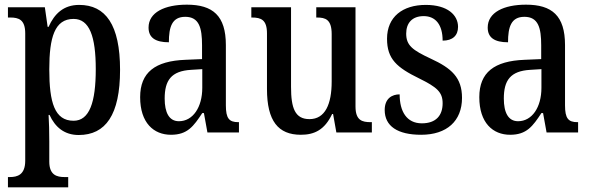

<svg xmlns="http://www.w3.org/2000/svg" viewBox="-20 -567 2528 822"><path d="M14 235H272V191H256C224 191 191 183 191 125V38C191 -2 190 -43 188 -75H192C216 -23 255 11 317 11C432 11 494 -75 494 -268C494 -461 432 -546 319 -546C252 -546 213 -508 188 -452H184L172 -536H14V-492H24C60 -492 88 -483 88 -424V121C88 182 54 191 22 191H14ZM295 -50C214 -50 191 -128 191 -270C191 -407 214 -486 295 -486C363 -486 390 -411 390 -271C390 -129 363 -50 295 -50Z M712 10C783 10 809 -27 846 -83H853L868 0H1003V-44H1000C961 -44 947 -60 947 -116V-374C947 -500 891 -547 780 -547C685 -547 616 -514 616 -449C616 -406 645 -386 703 -386C703 -451 716 -495 773 -495C833 -495 845 -447 845 -373V-314L774 -311C644 -306 580 -257 580 -151C580 -41 638 10 712 10ZM746 -48C704 -48 685 -85 685 -145C685 -223 713 -263 798 -268L846 -271V-191C846 -108 806 -48 746 -48Z M1268 10C1326 10 1370 -11 1402 -79H1406L1420 0H1572V-44H1567C1531 -44 1502 -51 1502 -111V-536H1334V-492H1337C1373 -492 1400 -484 1400 -421V-218C1400 -121 1372 -57 1305 -57C1243 -57 1226 -104 1226 -195V-536H1056V-492H1059C1098 -492 1123 -482 1123 -424V-186C1123 -49 1171 10 1268 10Z M1783 10C1893 10 1958 -49 1958 -148C1958 -235 1913 -275 1824 -316C1747 -352 1719 -372 1719 -423C1719 -468 1744 -498 1794 -498C1845 -498 1875 -461 1875 -393C1918 -393 1941 -415 1941 -452C1941 -502 1897 -546 1803 -546C1704 -546 1637 -495 1637 -401C1637 -314 1679 -278 1775 -231C1850 -194 1875 -173 1875 -125C1875 -72 1846 -39 1786 -39C1721 -39 1691 -90 1691 -163C1659 -163 1627 -146 1627 -96C1627 -27 1682 10 1783 10Z M2164 10C2235 10 2261 -27 2298 -83H2305L2320 0H2455V-44H2452C2413 -44 2399 -60 2399 -116V-374C2399 -500 2343 -547 2232 -547C2137 -547 2068 -514 2068 -449C2068 -406 2097 -386 2155 -386C2155 -451 2168 -495 2225 -495C2285 -495 2297 -447 2297 -373V-314L2226 -311C2096 -306 2032 -257 2032 -151C2032 -41 2090 10 2164 10ZM2198 -48C2156 -48 2137 -85 2137 -145C2137 -223 2165 -263 2250 -268L2298 -271V-191C2298 -108 2258 -48 2198 -48Z"/></svg>

Font: Noto Serif Georgian Condensed Medium
Style: Regular
Weight: 500
Width: 3
Designer: Monotype Design Team, Akaki Razmadze
Foundry: Google LLC
Version: Version 2.003